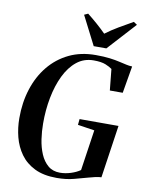

<svg xmlns="http://www.w3.org/2000/svg" viewBox="-105 -1061 879 1144"><g transform="rotate(10 335.0 -489.0)"><path d="M318 9.5Q238.5 9.5 184.5 -17.2Q130.5 -44 98.5 -88.8Q66.5 -133.5 52.2 -189Q38 -244.5 38 -302.5Q37.5 -397.5 63.8 -479.5Q90 -561.5 140 -622.5Q190 -683.5 260.8 -717.8Q331.5 -752 421.5 -752Q472 -752 507 -747.5Q542 -743 566.8 -737Q591.5 -731 611.5 -727Q620 -725.5 628.2 -724Q636.5 -722.5 646.5 -722.5L618.5 -558.5H540.5L527.5 -686.5Q514 -697 487.8 -707.8Q461.5 -718.5 415.5 -718.5Q356.5 -718.5 313 -683.5Q269.5 -648.5 240.5 -588.5Q211.5 -528.5 197 -452.8Q182.5 -377 183 -296Q183 -249.5 190 -201.5Q197 -153.5 214 -113.5Q231 -73.5 259.8 -49Q288.5 -24.5 332 -24.5Q364.5 -24.5 398 -35.2Q431.5 -46 454 -62L490.5 -308.5L389 -324L392.5 -359.5H628L581 -40.5Q565 -40 546.5 -36Q528 -32 505.5 -25.5Q469 -15.5 422.5 -3Q376 9.5 318 9.5ZM400 -802 311 -976.5 334 -987Q364.5 -963 393.5 -937.5Q422.5 -912 448.5 -886Q484.5 -913 526 -937.5Q567.5 -962 610.5 -986L631.5 -972L476.5 -802Z"/></g></svg>

Font: Merriweather 120pt SemiBold
Style: Italic
Weight: 600
Italic angle: -7.8°
Version: Version 2.101